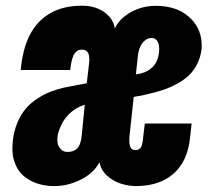

<svg xmlns="http://www.w3.org/2000/svg" viewBox="-20 -626 728 659"><path d="M165.5 12.7H167.5C197.4 12.7 226.9 5.5 255.9 -8.8C285.5 -23.1 307.5 -43.3 321.8 -69.3C324.4 -51.8 332.8 -36.5 347.2 -23.4C361.5 -10.4 377.4 -1.1 395 4.4C412.6 9.9 430.2 12.7 447.8 12.7C501.1 12.4 543.8 -1.9 575.7 -30C607.6 -58.2 626.3 -98.1 631.8 -149.9L637.7 -202.1H477.1L473.1 -169.4C472.8 -168.8 472.7 -168 472.7 -167V-164.8C472.7 -164.3 472.5 -163.6 472.2 -162.6C471.5 -154.5 470.9 -148.5 470.5 -144.8C470 -141 469.1 -136.5 467.8 -131.1C466.5 -125.7 465 -121.9 463.4 -119.6C461.8 -117.4 459.3 -115.3 456.1 -113.5C452.8 -111.7 449.1 -110.8 444.8 -110.8C434.1 -110.8 427.6 -116.5 425.3 -127.9C424.3 -132.8 423.8 -138.7 423.8 -145.5C423.8 -154.3 424.6 -164.6 426.3 -176.3L439 -293.5C460.8 -296.7 478.4 -300.3 491.7 -304.2C510.3 -308.4 527.2 -313.2 542.5 -318.4C557.8 -323.6 573.2 -330.5 588.9 -339.1C604.5 -347.7 617.8 -357.3 628.9 -367.9C640 -378.5 649.4 -391.6 657.2 -407.2C665 -422.9 669.9 -439.9 671.9 -458.5C672.2 -462.1 672.4 -465.8 672.4 -469.7C672.4 -477.5 671.7 -485.4 670.4 -493.2C668.5 -504.9 665 -516.1 660.2 -526.9C654.9 -537.9 647.9 -548.2 639.2 -557.6C630.4 -567.1 620.2 -575.4 608.6 -582.8C597.1 -590.1 583.2 -595.8 566.9 -599.9C550.6 -603.9 533 -606 514.2 -606C483.2 -606 454.8 -598.6 428.7 -584C402.7 -569.3 384.4 -550.8 374 -528.3C370.8 -550.8 358.8 -569.4 338.1 -584.2C317.5 -599 291.8 -606.4 261.2 -606.4C218.3 -606.4 181.7 -597.7 151.6 -580.1C121.5 -562.5 98.2 -537.4 81.8 -504.9C65.3 -472.3 55.2 -432.6 51.3 -385.7H221.2C222.5 -400.4 224.5 -412.6 227.3 -422.4C230.1 -432.1 233.3 -439.3 237.1 -443.8C240.8 -448.4 244.5 -451.5 248 -453.1C251.6 -454.8 255.9 -455.6 260.7 -455.6C269.9 -455.9 276.7 -452.8 281.2 -446.3C284.5 -441.7 286.3 -434.1 286.6 -423.3C286.6 -419.8 286.5 -415.9 286.1 -411.6L277.8 -340.3C227.4 -330.9 201.8 -326 201.2 -325.7C183.3 -321.5 167.2 -316.6 152.8 -311C138.5 -305.5 123.6 -297.7 108.2 -287.6C92.7 -277.5 79.4 -266 68.4 -252.9C57.3 -239.9 47.6 -223.6 39.3 -203.9C31 -184.2 25.7 -161.9 23.4 -137.2C22.8 -130.4 22.5 -123.5 22.5 -116.7C22.5 -100.1 24.7 -85 29.3 -71.3C35.8 -51.8 45.6 -36.1 58.6 -24.4C71.9 -12.4 87.7 -3.2 106 3.2C124.2 9.5 144 12.7 165.5 12.7ZM211.9 -104.5C202.1 -104.5 194.3 -107.7 188.5 -114.3C182.6 -120.8 179 -127.6 177.7 -134.8C177.1 -139.3 176.8 -143.6 176.8 -147.5C176.8 -150.1 176.9 -152.7 177.2 -155.3C177.6 -160.8 179 -167.3 181.4 -174.8C183.8 -182.3 187.3 -190.8 191.9 -200.2C196.5 -209.6 203 -219.2 211.7 -228.8C220.3 -238.4 230.1 -246.6 241.2 -253.4C249.7 -258.6 259.6 -263 271 -266.6L260.3 -159.2C258 -138.3 252.8 -124 244.6 -116.2C236.5 -108.4 225.6 -104.5 211.9 -104.5ZM446.3 -370.6 453.6 -437C454.9 -448.7 457.9 -459.1 462.6 -468.3C467.4 -477.4 473 -484.2 479.5 -488.8C486 -493.3 492.8 -495.6 500 -495.6C509.1 -495.9 516.1 -491.9 521 -483.4C524.6 -476.9 526.4 -468.4 526.4 -458C526.4 -454.4 526.2 -450.7 525.9 -446.8C522.9 -421.1 513.5 -402.3 497.6 -390.6C485.5 -380.2 468.4 -373.5 446.3 -370.6Z"/></svg>

Font: Oswald
Style: Heavy
Weight: 800
Designer: Vernon Adams
Foundry: Vernon Adams
Version: 3.0; ttfautohint (v0.95.6-bc232) -l 8 -r 50 -G 200 -x 0 -w "